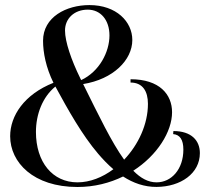

<svg xmlns="http://www.w3.org/2000/svg" viewBox="-20 -728 827 756"><path d="M661.8 -200C688.2 -197.8 702 -178.2 702 -139C702 -61.5 655 -10 596.5 -10C563.7 -10 533.9 -26.2 504.8 -55.8C599.9 -116.8 657.5 -210.3 657.5 -286C657.5 -356 608.5 -416 494 -416V-403C542 -403 562.5 -368.5 562.5 -319C562.5 -238.3 524.5 -157.9 468.8 -99.3C419.5 -167.7 369.5 -271.6 307.4 -397C425.6 -415.9 501 -491.6 501 -570.5C501 -642.5 438.5 -708 332 -708C241 -708 149.5 -661 149.5 -567.5C149.5 -521 160.9 -462.2 190.5 -402C75.3 -356.2 20 -272.2 20 -191.7C20 -88.5 111.5 8.3 285 8.3C351.8 8.3 412.5 -7.6 464.6 -33.1C504.8 -7.1 548.5 8.3 596.5 8C692 7.5 767 -45.5 767 -125C767 -174.5 734 -212 662.7 -212ZM325.5 -690C376.5 -690 411 -649 411 -588.5C411 -523.3 371.2 -445.9 299.6 -412.6L295.5 -421C261 -491.2 236 -563.5 236 -608C236 -654.7 272.2 -690 325.5 -690ZM285 -10C187 -10 121.5 -89.5 121.5 -208.5C121.5 -276.5 146.6 -345.5 198.1 -387.2L198.5 -386.5C248.5 -294.5 303 -197 366.5 -122.5C385.6 -100.1 405.5 -79.5 426.4 -61.7C383.3 -29.5 334 -10 285 -10Z"/></svg>

Font: Picaflor 24 pt
Style: Regular
Weight: 400
Designer: Ariel Martín Pérez
Foundry: Tunera Type Foundry
Version: Version 1.000;hotconv 1.0.109;makeotfexe 2.5.65596